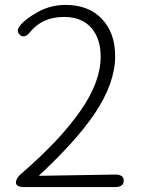

<svg xmlns="http://www.w3.org/2000/svg" viewBox="-20 -762 575 782"><path d="M81 0Q45 0 45 -18Q45 -36 66 -54Q227 -193 310 -314Q390 -430 390 -531Q390 -603 354 -646Q315 -693 241 -693Q153 -693 103 -632Q80 -603 61 -620Q42 -637 66 -663Q88 -687 132 -712Q185 -742 247 -742Q341 -742 395 -685Q449 -628 449 -533Q449 -424 366 -300Q293 -191 141 -49Q137 -46 142 -46L447 -51Q484 -52 484 -26Q484 0 448 0Z"/></svg>

Font: Resource Han Rounded CN Light
Style: Regular
Weight: 300
Designer: Cyano Hao (round all glyphs); Ryoko NISHIZUKA 西塚涼子 (kana, bopomofo & ideographs); Paul D. Hunt (Latin, Greek & Cyrillic)
Foundry: Cyano Hao
Version: 0.990